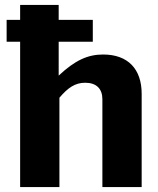

<svg xmlns="http://www.w3.org/2000/svg" viewBox="-20 -762 644 782"><path d="M400 -540C338 -540 286 -517 219 -454V-592H358V-681H219V-742H62V-681H7V-592H62V0H222V-364C257 -405 286 -425 327 -425C373 -425 397 -400 397 -358V0H557V-380C557 -481 501 -540 400 -540Z"/></svg>

Font: 18Franklin
Style: Bold
Weight: 700
Designer: Pablo Impallari, Rodrigo Fuenzalida (Modified by Dan O. Williams)
Version: Version 0.025;PS 000.025;hotconv 1.0.88;makeotf.lib2.5.64775